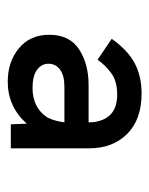

<svg xmlns="http://www.w3.org/2000/svg" viewBox="37 -784 398 513"><g transform="rotate(90 236.5 -528.0)"><path d="M199 -349.2Q145.4 -349.2 109.4 -379.1Q73.4 -409 73.4 -459.8Q73.4 -514.6 112.5 -539.9Q151.6 -565.2 207.4 -565.2H307.4Q307.4 -571.2 306.8 -577.9Q306.2 -584.6 304.6 -590Q298.8 -614.8 281.3 -628.2Q263.8 -641.6 233 -641.6Q197.2 -641.6 175.6 -625.5Q154 -609.4 140 -589.2L84.2 -627Q115 -670.4 149.8 -688.6Q184.6 -706.8 230.4 -706.8Q299.8 -706.8 338.3 -668.3Q376.8 -629.8 376.8 -566.6V-357.4H312.6L311 -400Q265.4 -349.2 199 -349.2ZM215.4 -415.4Q241.8 -415.4 261.8 -425.4Q281.8 -435.4 294.6 -455.6Q300 -466.6 302.9 -477.8Q305.8 -489 307.4 -500.6H212.2Q182.4 -500.6 166.6 -489Q150.8 -477.4 150.8 -457.8Q150.8 -439.6 167 -427.5Q183.2 -415.4 215.4 -415.4Z"/></g></svg>

Font: Hanken Grotesk
Style: Regular
Weight: 400
Designer: Alfredo Marco Pradil
Foundry: Hanken Design Co.
Version: Version 3.013